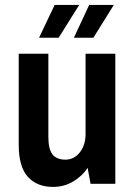

<svg xmlns="http://www.w3.org/2000/svg" viewBox="-20 -738 537 771"><path d="M215.5 -586.4H136.8L199.4 -718.1H298ZM354.9 -586.4H276.7L338 -718.1H437ZM192.9 12.6Q128.6 12.6 91.9 -27.8Q55.2 -68.2 55.2 -156.4V-522.2H174.2V-188.5Q174.2 -139 190.9 -117.9Q207.6 -96.9 242.6 -96.9Q277.6 -96.9 300.6 -126.2Q323.6 -155.5 323.6 -199.4V-522.2H443.1V0H343.6L331.9 -63.9Q310.2 -30.8 273.7 -9.1Q237.2 12.6 192.9 12.6Z"/></svg>

Font: Puralecka Narrow
Style: Bold
Weight: 700
Designer: Hector Gatti, Marcela Romero, Pablo Cosgaya and Nicolas Silva
Version: Version 1.004;PS 001.004;hotconv 1.0.70;makeotf.lib2.5.58329